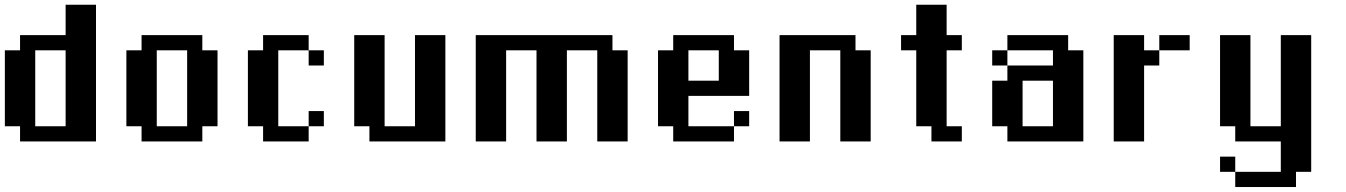

<svg xmlns="http://www.w3.org/2000/svg" viewBox="-20 -582 5540 790"><path d="M375 0V-562.5H250V-437.5H62.5V-375H0V-62.5H62.5V0ZM125 -62.5V-375H250V-62.5Z M812.5 0V-62.5H875V-375H812.5V-437.5H562.5V-375H500V-62.5H562.5V0ZM625 -62.5V-375H750V-62.5Z M1125 -62.5V-375H1250V-437.5H1062.5V-375H1000V-62.5H1062.5V0H1250V-62.5ZM1312.5 -312.5V-375H1250V-312.5ZM1312.5 -62.5V-125H1250V-62.5Z M1812.5 0V-437.5H1687.5V-62.5H1562.5V-437.5H1437.5V-62.5H1500V0Z M2562.5 0V-375H2500V-437.5H1937.5V0H2062.5V-375H2187.5V0H2312.5V-375H2437.5V0Z M3000 -62.5H2812.5V-187.5H3062.5V-375H3000V-437.5H2750V-375H2687.5V-62.5H2750V0H3000ZM2812.5 -250V-375H2937.5V-250ZM3062.5 -62.5V-125H3000V-62.5Z M3562.5 0V-375H3500V-437.5H3187.5V0H3312.5V-375H3437.5V0Z M3937.5 0V-62.5H3875V-375H3937.5V-437.5H3875V-562.5H3750V-437.5H3687.5V-375H3750V-62.5H3812.5V0Z M4437.5 0V-375H4375V-437.5H4125V-375H4062.5V-312.5H4125V-250H4062.5V-62.5H4125V0ZM4312.5 -312.5H4125V-375H4312.5ZM4187.5 -62.5V-250H4312.5V-62.5Z M4687.5 -437.5H4562.5V0H4687.5V-312.5H4750V-375H4687.5ZM4750 -437.5V-375H4875V-437.5Z M5312.5 187.5V125H5375V-437.5H5250V-62.5H5125V-437.5H5000V-62.5H5062.5V0H5250V125H5062.5V187.5ZM5062.5 62.5H5000V125H5062.5Z"/></svg>

Font: Chicago Kare
Style: Regular
Weight: 400
Designer: Duane King
Version: Version 1.001;hotconv 1.0.109;makeotfexe 2.5.65596